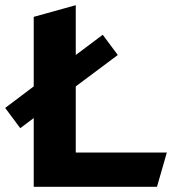

<svg xmlns="http://www.w3.org/2000/svg" viewBox="-34 -720 671 740"><path d="M44 -226 96 -265V0H571L609 -132H258V-387L420 -508L362 -586L258 -508V-700L96 -655V-387L-14 -304Z"/></svg>

Font: Talent SemiBold
Style: Bold
Weight: 700
Designer: Mike Powis
Version: Version 1.001;hotconv 1.0.109;makeotfexe 2.5.65596